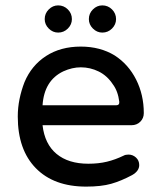

<svg xmlns="http://www.w3.org/2000/svg" viewBox="-20 -711 593 713"><path d="M196 -590Q176 -590 161 -605Q146 -620 146 -640Q146 -661 161 -676Q176 -691 196 -691Q217 -691 232 -676Q247 -661 247 -640Q247 -620 232 -605Q217 -590 196 -590ZM360 -590Q340 -590 325 -605Q310 -620 310 -640Q310 -661 325 -676Q340 -691 360 -691Q381 -691 396 -676Q411 -661 411 -640Q411 -620 396 -605Q381 -590 360 -590ZM300 -18Q180 -18 113 -86.5Q46 -155 46 -278Q46 -311 52.5 -343Q59 -375 71 -406Q97 -468 151 -503Q205 -538 280 -538Q352 -538 406 -505Q457 -472 485.5 -415.5Q514 -359 514 -291Q514 -272 501 -259Q488 -246 468 -246H138Q146 -176 190 -139.5Q234 -103 308 -103Q346 -103 377 -110.5Q408 -118 439 -133Q446 -137 457 -137Q473 -137 485 -126Q497 -115 497 -98Q497 -76 471 -61Q430 -39 393 -28.5Q356 -18 300 -18ZM138 -320H411Q424 -320 423 -333Q418 -373 399 -398Q378 -430 346.5 -445.5Q315 -461 280 -461Q248 -461 215 -446Q144 -412 138 -320Z"/></svg>

Font: Huninn
Style: Regular
Weight: 400
Designer: justfont
Foundry: justfont
Version: Version 1.003